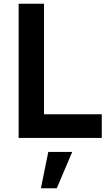

<svg xmlns="http://www.w3.org/2000/svg" viewBox="-20 -740 581 1030"><path d="M526 0H80V-720H216V-127H526ZM367.5 75H239L199.5 270H284.5Z"/></svg>

Font: Hauora ExtraBold
Style: Regular
Weight: 800
Designer: Wayne Shih
Foundry: WCYS
Version: Version 1.001